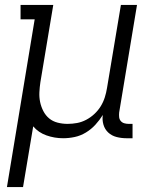

<svg xmlns="http://www.w3.org/2000/svg" viewBox="-20 -550 640 775"><path d="M8 205 120 -472H63V-530H195L143 -218Q140 -198 139 -177.5Q138 -157 142 -138Q146 -119 155 -101.5Q164 -84 178.5 -72Q193 -60 212.5 -55Q232 -50 252 -50Q252 -50 252.5 -50Q253 -50 253 -50Q272 -50 291 -53.5Q310 -57 328 -66.5Q346 -76 361 -90Q376 -104 386.5 -121Q397 -138 403 -157Q409 -176 412 -195L468 -530H533L461 -96Q460 -86 461 -77Q462 -68 467.5 -61.5Q473 -55 481.5 -52.5Q490 -50 499 -50H515V8H490Q470 8 450.5 3Q431 -2 417 -15Q403 -28 397.5 -47Q392 -66 395 -86Q382 -65 365 -46.5Q348 -28 326.5 -15Q305 -2 281.5 3Q258 8 235 8Q200 8 167.5 -3.5Q135 -15 114 -40L73 205Z"/></svg>

Font: Iosevka Slab Light Extended
Style: Italic
Weight: 300
Width: 7
Italic angle: -9°
Monospace: yes
Designer: Belleve Invis
Foundry: Belleve Invis
Version: Version 11.1.0; ttfautohint (v1.8.3)